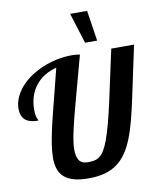

<svg xmlns="http://www.w3.org/2000/svg" viewBox="-110 -1082 971 1170"><g transform="rotate(-10 375.5 -496.5)"><path d="M615.2 -748H756.3L689.9 -436Q673.8 -359.9 657.7 -297.6Q641.6 -235.4 621.8 -186Q602.1 -136.7 577.1 -100.6Q552.2 -64.5 519 -40.5Q485.8 -16.6 442.6 -4.9Q399.4 6.8 343.3 6.8Q289.1 6.8 252.2 -3.7Q215.3 -14.2 192.6 -34.4Q169.9 -54.7 159.9 -84.2Q149.9 -113.8 149.9 -151.9Q149.9 -189.5 156.7 -233.9Q163.6 -278.3 174.8 -329.3Q186 -380.4 200.9 -438.2Q215.8 -496.1 231.9 -560.1L265.1 -691.9Q224.1 -681.2 191.4 -660.9Q158.7 -640.6 135.7 -611.6Q112.8 -582.5 100.3 -544.9Q87.9 -507.3 87.9 -461.9Q87.9 -441.9 90.1 -429.9Q92.3 -418 95 -410.9Q97.7 -403.8 99.9 -400.1Q102.1 -396.5 102.1 -393.1Q77.1 -393.1 57.1 -397.9Q37.1 -402.8 23.4 -413.6Q9.8 -424.3 2.4 -441.9Q-4.9 -459.5 -4.9 -484.9Q-4.9 -520 9.8 -553.5Q24.4 -586.9 50 -616.5Q75.7 -646 111.3 -670.4Q147 -694.8 189 -712.6Q231 -730.5 277.8 -740.2Q324.7 -750 373 -750Q385.7 -750 395.5 -749Q405.3 -748 420.9 -745.1Q397.5 -659.2 378.7 -589.6Q359.9 -520 344.7 -464.4Q329.6 -408.7 318.6 -365.5Q307.6 -322.3 300.5 -288.3Q293.5 -254.4 289.8 -228.3Q286.1 -202.1 286.1 -181.2Q286.1 -138.2 301.5 -114.5Q316.9 -90.8 355 -90.8Q376.5 -90.8 394 -94Q411.6 -97.2 427.2 -108.4Q442.9 -119.6 456.8 -142.1Q470.7 -164.6 485.1 -203.4Q499.5 -242.2 514.9 -299.6Q530.3 -356.9 548.3 -439ZM464.4 -811 405.3 -1000H510.3L539.1 -811Z"/></g></svg>

Font: Lobster
Style: Regular
Weight: 400
Designer: Pablo Impallari
Foundry: Pablo Impallari
Version: Version 1.007; ttfautohint (v1.1) -l 8 -r 50 -G 50 -x 14 -D 